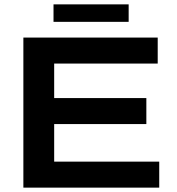

<svg xmlns="http://www.w3.org/2000/svg" viewBox="-20 -859 809 879"><path d="M87 0V-687H702V-568H228V-410H650V-291H228V-119H709V0ZM225 -759V-839H569V-759Z"/></svg>

Font: Archivo SemiExpanded SemiBold
Style: Regular
Weight: 600
Width: 6
Designer: Hector Gatti
Foundry: Omnibus-Type
Version: Version 2.001